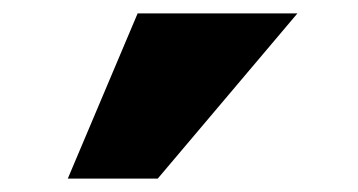

<svg xmlns="http://www.w3.org/2000/svg" viewBox="-20 -862 533 286"><path d="M81 -596H215L423 -842H185Z"/></svg>

Font: Geom Black
Style: Bold
Weight: 900
Version: Version 1.102